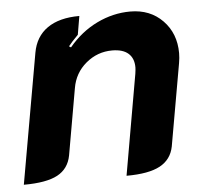

<svg xmlns="http://www.w3.org/2000/svg" viewBox="-43 -554 655 609"><g transform="rotate(-5 284.5 -250.0)"><path d="M82 -405Q91 -456 129 -482.5Q167 -509 231 -509L221 -450Q201 -430 190 -416L196 -412Q235 -459 286.5 -484Q338 -509 393 -509Q456 -509 496 -468Q536 -427 536 -364Q536 -349 533 -332L487 -71Q479 -30 443 -10.5Q407 9 336 9L392 -311Q394 -325 394 -331Q394 -360 376.5 -375.5Q359 -391 325 -391Q278 -391 241.5 -360.5Q205 -330 197 -282L160 -71Q152 -29 116.5 -10Q81 9 9 9Z"/></g></svg>

Font: K2D ExtraBold
Style: Italic
Weight: 800
Italic angle: -10°
Designer: Katatrad Aksorn Co.,Ltd.
Foundry: Cadson Demak Co.,Ltd.
Version: Version 1.000; ttfautohint (v1.6)